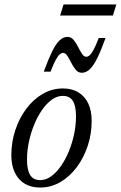

<svg xmlns="http://www.w3.org/2000/svg" viewBox="-20 -834 544 864"><path d="M263.5 -436Q303.5 -436 332.2 -418.8Q361 -401.5 376.8 -369Q392.5 -336.5 392.5 -290Q392.5 -231.5 374.8 -177.8Q357 -124 325.5 -81.8Q294 -39.5 251.8 -14.8Q209.5 10 160 10Q120.5 10 91.5 -7.2Q62.5 -24.5 46.8 -57.2Q31 -90 31 -136Q31 -194.5 48.8 -248.2Q66.5 -302 98 -344.2Q129.5 -386.5 171.8 -411.2Q214 -436 263.5 -436ZM161 -23.5Q186.5 -23.5 210.2 -40.5Q234 -57.5 254.2 -86.8Q274.5 -116 289.8 -153Q305 -190 313.5 -230.5Q322 -271 322 -310Q322 -357.5 307.8 -380Q293.5 -402.5 262.5 -402.5Q237 -402.5 213.2 -385.5Q189.5 -368.5 169.2 -339.2Q149 -310 133.8 -273Q118.5 -236 110 -195.5Q101.5 -155 101.5 -116Q101.5 -69 115.8 -46.2Q130 -23.5 161 -23.5ZM455 -663Q435 -607.5 418 -573Q401 -538.5 384.2 -522.5Q367.5 -506.5 348 -506.5Q332 -506.5 320.8 -520Q309.5 -533.5 300.8 -551.2Q292 -569 283.2 -582.5Q274.5 -596 263.5 -596Q256.5 -596 248.8 -589.5Q241 -583 231 -565Q221 -547 207.5 -511.5H177Q197.5 -567.5 214.2 -601.8Q231 -636 247.8 -652Q264.5 -668 284 -668Q300 -668 311.2 -654.5Q322.5 -641 331.2 -623.2Q340 -605.5 348.8 -592Q357.5 -578.5 368.5 -578.5Q375.5 -578.5 383.2 -585Q391 -591.5 401 -609.8Q411 -628 424.5 -663ZM250.5 -764 266 -814H503.5L488 -764Z"/></svg>

Font: Newsreader 16pt
Style: Italic
Weight: 400
Italic angle: -17°
Designer: Hugues Gentile
Foundry: Production Type
Version: Version 1.003